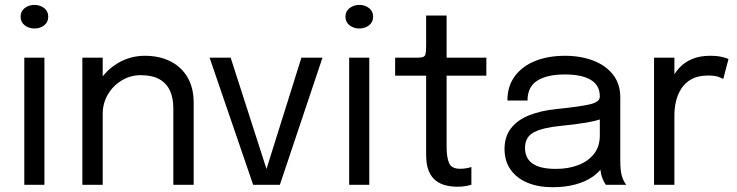

<svg xmlns="http://www.w3.org/2000/svg" viewBox="-20 -772 3078 802"><path d="M81.5 0V-531H165.5V0ZM124 -653Q100.5 -653 83.2 -666.2Q66 -679.5 66 -702.5Q66 -725 83.2 -738.2Q100.5 -751.5 124 -751.5Q147.5 -751.5 164.5 -738.2Q181.5 -725 181.5 -702.5Q181.5 -679.5 164.5 -666.2Q147.5 -653 124 -653Z M704 0V-254.5Q704 -277.5 704 -292.2Q704 -307 704 -320.5Q704 -362 690 -393Q676 -424 646 -441Q616 -458 567.5 -458Q525 -458 488.8 -436.2Q452.5 -414.5 430.8 -377.8Q409 -341 409 -295.5L360.5 -314Q360.5 -376.5 391.2 -427.5Q422 -478.5 473.2 -508.8Q524.5 -539 585 -539Q646.5 -539 692.5 -515.5Q738.5 -492 763.8 -448.2Q789 -404.5 789 -343Q789 -321 789 -295Q789 -269 789 -246.5V0ZM324 0V-531H409V0Z M1327 -531 1149 0H1037.5L855.5 -531H943.5L1100 -45H1086.5L1239 -531Z M1438.5 0V-531H1522.5V0ZM1481 -653Q1457.5 -653 1440.2 -666.2Q1423 -679.5 1423 -702.5Q1423 -725 1440.2 -738.2Q1457.5 -751.5 1481 -751.5Q1504.5 -751.5 1521.5 -738.2Q1538.5 -725 1538.5 -702.5Q1538.5 -679.5 1521.5 -666.2Q1504.5 -653 1481 -653Z M1891 8Q1866.5 8 1843 2.5Q1819.5 -3 1800.8 -17.2Q1782 -31.5 1771 -57.8Q1760 -84 1760 -125.5Q1760 -136 1760 -147.2Q1760 -158.5 1760 -171V-456H1630.5V-531H1713.5Q1730.5 -531 1740 -532.2Q1749.5 -533.5 1753.8 -538.8Q1758 -544 1759 -555.2Q1760 -566.5 1760 -586.5V-707H1845.5V-531H2011.5V-456H1845.5V-198.5Q1845.5 -187.5 1845.5 -177Q1845.5 -166.5 1845.5 -157.5Q1845.5 -115 1855.8 -91Q1866 -67 1902 -67Q1916.5 -67 1929.5 -69.5Q1942.5 -72 1949 -74.5V-0.5Q1940.5 2.5 1925.2 5.2Q1910 8 1891 8Z M2288.5 10Q2228 10 2182.8 -9Q2137.5 -28 2112.5 -63.8Q2087.5 -99.5 2087.5 -149.5Q2087.5 -201.5 2114.5 -236.2Q2141.5 -271 2190.5 -290.5Q2239.5 -310 2304.5 -316.5Q2402.5 -326.5 2444 -336.2Q2485.5 -346 2485.5 -368Q2485.5 -368.5 2485.5 -368.8Q2485.5 -369 2485.5 -369.5Q2485.5 -415.5 2448 -438.2Q2410.5 -461 2339.5 -461Q2265.5 -461 2224.5 -435.2Q2183.5 -409.5 2183.5 -352H2099.5Q2099.5 -411.5 2130 -453.2Q2160.5 -495 2214.8 -517Q2269 -539 2340 -539Q2405 -539 2457.2 -519.2Q2509.5 -499.5 2540.2 -460.8Q2571 -422 2571 -365Q2571 -354.5 2571 -344.2Q2571 -334 2571 -323.5V-100Q2571 -82.5 2572.5 -66Q2574 -49.5 2577.5 -37Q2582 -22 2587.5 -12.8Q2593 -3.5 2596.5 0H2511Q2508.5 -2.5 2503.5 -11.8Q2498.5 -21 2494 -33.5Q2490.5 -43.5 2488.5 -58.8Q2486.5 -74 2486.5 -90.5L2500.5 -81Q2485 -54 2455.2 -33.5Q2425.5 -13 2383.5 -1.5Q2341.5 10 2288.5 10ZM2302 -66.5Q2353.5 -66.5 2395 -82.2Q2436.5 -98 2461 -129Q2485.5 -160 2485.5 -206V-311.5L2504.5 -279.5Q2472.5 -267 2424.8 -259.2Q2377 -251.5 2325 -246.5Q2249.5 -239.5 2211.2 -220Q2173 -200.5 2173 -154.5Q2173 -111 2204.5 -88.8Q2236 -66.5 2302 -66.5Z M2712 0V-531H2797V-368L2769 -378Q2772 -407.5 2784 -436.2Q2796 -465 2817.2 -488.2Q2838.5 -511.5 2870.5 -525.2Q2902.5 -539 2945.5 -539Q2977.5 -539 2997.8 -533.8Q3018 -528.5 3023 -525.5L3001 -442Q2996 -445.5 2980.8 -451Q2965.5 -456.5 2937.5 -456.5Q2896 -456.5 2868.8 -441.5Q2841.5 -426.5 2825.8 -401.8Q2810 -377 2803.5 -348Q2797 -319 2797 -290.5V0Z"/></svg>

Font: Epilogue
Style: Regular
Weight: 400
Designer: Tyler Finck
Foundry: Etcetera Type Co
Version: Version 2.112